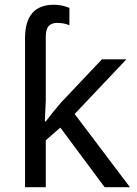

<svg xmlns="http://www.w3.org/2000/svg" viewBox="-20 -785 574 805"><path d="M171.9 -362.8 168 -275.9H171.9L201.7 -314L235.8 -355L407.2 -536.1H509.8L293 -307.1L524.9 0H418.9L232.9 -250L171.9 -196.8V0H85V-625Q85 -765.1 206.1 -765.1Q238.8 -765.1 271 -752V-679.2Q248 -689 219.2 -689Q196.3 -689 184.1 -675.8Q171.9 -662.6 171.9 -630.9Z"/></svg>

Font: NotoPenekeko
Style: Regular
Weight: 400
Designer: Monotype Design team
Foundry: Monotype Imaging Inc.
Version: Version 1.04